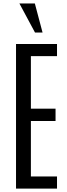

<svg xmlns="http://www.w3.org/2000/svg" viewBox="-20 -1121 400 1141"><path d="M75.2 0V-859.4H318.8V-787.6H163.6V-475.1H310.1V-401.9H163.6V-72.3H318.8V0ZM188 -927.7 95.2 -1100.6H187L232.9 -927.7Z"/></svg>

Font: AntonioLight
Style: Regular
Weight: 300
Designer: Vernon Adams
Foundry: Vernon Adams
Version: Version 1.002